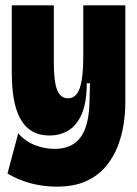

<svg xmlns="http://www.w3.org/2000/svg" viewBox="-20 -548 513 717"><path d="M192 149Q161 149 127.5 143.5Q94 138 63.5 126.5Q33 115 8 100L48 -50Q76 -19 112 -5.5Q148 8 183 8Q226 8 254.5 -10.5Q283 -29 297.5 -66Q312 -103 314 -159L316 -237H304Q304 -167 286 -124Q268 -81 236.5 -61.5Q205 -42 165 -42Q117 -42 86 -67.5Q55 -93 39.5 -145Q24 -197 24 -277V-528H181V-315Q181 -245 193 -213Q205 -181 234 -181Q250 -181 261 -191Q272 -201 278.5 -221Q285 -241 288 -270.5Q291 -300 291 -338V-528H448V-163Q448 -126 441.5 -83.5Q435 -41 419 0Q403 41 374 75Q345 109 300.5 129Q256 149 192 149Z"/></svg>

Font: Bricolage Grotesque 96pt ExtraBold SemiCondensed
Style: Regular
Weight: 800
Width: 4
Version: Version 1.001;gftools[0.9.33.dev8+g029e19f]